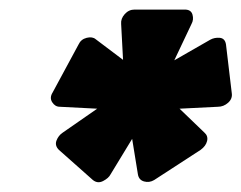

<svg xmlns="http://www.w3.org/2000/svg" viewBox="-20 -750 504 401"><path d="M237 -625 233 -700Q232 -711 240.5 -720.5Q249 -730 261 -730H366Q379 -730 382 -719.5Q385 -709 380 -700L344 -624L419 -667Q428 -672 439 -671Q450 -670 452 -657L464 -556Q466 -544 456.5 -535.5Q447 -527 435 -527L355 -523L407 -473Q415 -466 412.5 -455.5Q410 -445 399 -437L302 -374Q292 -368 281 -371Q270 -374 268 -386L256 -460L211 -386Q207 -378 195.5 -372Q184 -366 174 -374L103 -437Q94 -446 98 -456.5Q102 -467 111 -473L183 -523L105 -527Q95 -527 89 -536.5Q83 -546 90 -557L144 -657Q149 -668 161 -671Q173 -674 180 -668Z"/></svg>

Font: Rubik ExtraBold
Style: Italic
Weight: 800
Italic angle: -12°
Designer: Hubert and Fischer
Foundry: Hubert and Fischer
Version: Version 2.300;gftools[0.9.30]